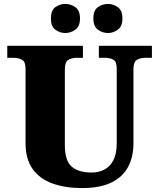

<svg xmlns="http://www.w3.org/2000/svg" viewBox="-20 -947 809 977"><path d="M396 10Q313 10 248 -13Q183 -36 146.5 -86.5Q110 -137 110 -219V-597Q110 -634 91 -643.5Q72 -653 46 -653H17V-714H402V-653H373Q347 -653 328.5 -643Q310 -633 310 -593V-210Q310 -128 345.5 -98.5Q381 -69 446 -69Q481 -69 510 -83.5Q539 -98 556.5 -131Q574 -164 574 -219V-597Q574 -634 556.5 -643.5Q539 -653 512 -653H483V-714H753V-653H723Q696 -653 677.5 -643Q659 -633 659 -593V-217Q659 -150 632.5 -99Q606 -48 548.5 -19Q491 10 396 10ZM530 -779Q501 -779 478 -796Q455 -813 455 -853Q455 -894 478 -910.5Q501 -927 530 -927Q556 -927 579.5 -910.5Q603 -894 603 -853Q603 -813 579.5 -796Q556 -779 530 -779ZM312 -779Q284 -779 261.5 -796Q239 -813 239 -853Q239 -894 261.5 -910.5Q284 -927 312 -927Q340 -927 363.5 -910.5Q387 -894 387 -853Q387 -813 363.5 -796Q340 -779 312 -779Z"/></svg>

Font: Noto Serif Tamil Black
Style: Italic
Weight: 900
Italic angle: -12°
Designer: Indian Type Foundry, Tom Grace, and the Monotype Design Team
Foundry: Monotype Imaging Inc.
Version: Version 2.003; ttfautohint (v1.8.4.7-5d5b)